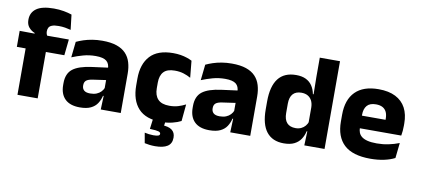

<svg xmlns="http://www.w3.org/2000/svg" viewBox="-77 -951 3117 1423"><g transform="rotate(10 1482.0 -239.5)"><path d="M228.2 -676.7Q268.6 -676.7 303.3 -670.4Q338.1 -664 363.8 -655.1L377.1 -542.2Q356.8 -547.7 334.4 -551.5Q312.1 -555.3 285.6 -555.3Q253.9 -555.3 236.3 -548.7Q218.7 -542.2 211.9 -530.3Q205.1 -518.4 205.1 -502.1V-500.8Q205.1 -489 208.7 -479.4Q212.4 -469.8 217.5 -461.4L118.7 -458V-473.3Q92.6 -483.5 74.2 -505.1Q55.8 -526.7 55.8 -560.8V-563.3Q55.8 -616.9 97.7 -646.8Q139.7 -676.7 228.2 -676.7ZM72.6 0V-426.6H224.8V0ZM6.4 -349.2V-469.7L138.3 -468.5L196.4 -469.7H376.5L363.8 -349.2Z M699.4 0 704.1 -123 700.6 -130.7V-284L699.7 -303.9Q699.7 -345.1 675.5 -364.5Q651.3 -383.8 594.8 -383.8Q545.3 -383.8 500.8 -371.4Q456.3 -359 417 -342.8L429.8 -461.4Q453.3 -472.5 482.7 -482.3Q512.2 -492.1 547.6 -498Q582.9 -504 623.4 -504Q688 -504 731.6 -489Q775.1 -474 801 -446.4Q827 -418.8 838.4 -380.6Q849.9 -342.5 849.9 -296.4V0ZM543 11.7Q469.4 11.7 431.5 -25.4Q393.5 -62.6 393.5 -131V-144.3Q393.5 -217.1 438.1 -251.7Q482.8 -286.3 580.3 -299L712.3 -316.5L721.3 -224.6L604.3 -207.7Q568.8 -202.8 554.5 -190.8Q540.1 -178.8 540.1 -155.4V-151.8Q540.1 -129.5 554.6 -116.4Q569.1 -103.2 601.1 -103.2Q629 -103.2 649.1 -111.5Q669.3 -119.8 682.4 -133.8Q695.6 -147.7 702.1 -164.4L723.6 -102.7H698.3Q690.6 -70.3 673.7 -44.5Q656.8 -18.6 625.4 -3.5Q594.1 11.7 543 11.7Z M1157.1 12.9Q1040.1 12.9 983.7 -48.5Q927.2 -109.9 927.2 -221.7V-272.7Q927.2 -382.2 983.7 -443.5Q1040.2 -504.8 1156.7 -504.8Q1186.4 -504.8 1212.5 -500.6Q1238.6 -496.3 1260.5 -488.9Q1282.4 -481.6 1299 -472.8L1311.3 -346.6Q1287 -360.5 1257.6 -369.8Q1228.2 -379.1 1191 -379.1Q1133.1 -379.1 1107.1 -351Q1081.1 -323 1081.1 -270V-227.3Q1081.1 -173.4 1108.7 -144.4Q1136.2 -115.4 1194.5 -115.4Q1231.1 -115.4 1260.3 -124.2Q1289.5 -133 1316.2 -146.8L1304.2 -20Q1278.1 -6.2 1240 3.3Q1202 12.9 1157.1 12.9ZM1190.2 -16.1 1177.5 68.2 1118.7 36.2Q1129.7 35.3 1140.2 35.1Q1150.8 34.8 1161.4 35Q1215.9 35.6 1241.4 54.9Q1266.9 74.3 1266.9 110.7V113.7Q1266.9 157 1235.3 177.5Q1203.6 198 1142.5 198Q1120.2 198 1099.9 195.4Q1079.6 192.7 1063.7 189.2L1050.3 112.5Q1065.4 116.1 1082.5 118.2Q1099.5 120.4 1115.7 120.4Q1140.5 120.4 1152.3 116.3Q1164.1 112.2 1164.1 102.2V101.2Q1164.1 90 1148.5 85.2Q1132.9 80.3 1087.2 78.5Q1085.4 78.3 1084.4 78.3Q1083.5 78.3 1083.1 78.3L1095.2 -16.1Z M1673.9 0 1678.6 -123 1675.1 -130.7V-284L1674.2 -303.9Q1674.2 -345.1 1650 -364.5Q1625.8 -383.8 1569.3 -383.8Q1519.8 -383.8 1475.3 -371.4Q1430.8 -359 1391.5 -342.8L1404.3 -461.4Q1427.8 -472.5 1457.2 -482.3Q1486.7 -492.1 1522.1 -498Q1557.4 -504 1597.9 -504Q1662.5 -504 1706.1 -489Q1749.6 -474 1775.5 -446.4Q1801.5 -418.8 1812.9 -380.6Q1824.4 -342.5 1824.4 -296.4V0ZM1517.5 11.7Q1443.9 11.7 1406 -25.4Q1368 -62.6 1368 -131V-144.3Q1368 -217.1 1412.6 -251.7Q1457.3 -286.3 1554.8 -299L1686.8 -316.5L1695.8 -224.6L1578.8 -207.7Q1543.3 -202.8 1529 -190.8Q1514.6 -178.8 1514.6 -155.4V-151.8Q1514.6 -129.5 1529.1 -116.4Q1543.6 -103.2 1575.6 -103.2Q1603.5 -103.2 1623.6 -111.5Q1643.8 -119.8 1656.9 -133.8Q1670.1 -147.7 1676.6 -164.4L1698.1 -102.7H1672.8Q1665.1 -70.3 1648.2 -44.5Q1631.3 -18.6 1599.9 -3.5Q1568.6 11.7 1517.5 11.7Z M2077.8 11.7Q1992 11.7 1947.6 -44.9Q1903.3 -101.4 1903.3 -213.2V-273.3Q1903.3 -386.8 1947.8 -444.9Q1992.3 -503.1 2082.5 -503.1Q2126.3 -503.1 2156 -488.5Q2185.7 -473.9 2203.3 -447.5Q2221 -421.1 2228.1 -385H2269.7L2233.4 -286.2Q2232.6 -316.4 2221.7 -337.4Q2210.7 -358.4 2190.9 -369.6Q2171.1 -380.8 2143 -380.8Q2101.2 -380.8 2079.2 -356.3Q2057.2 -331.8 2057.2 -283.1V-212.6Q2057.2 -164.1 2079.3 -139.4Q2101.3 -114.7 2144.8 -114.7Q2168.1 -114.7 2186.4 -123.2Q2204.6 -131.7 2217.2 -146.5Q2229.8 -161.4 2236 -180.3L2273.3 -106.4H2230.5Q2223.2 -73.5 2205.7 -46.6Q2188.1 -19.7 2157.2 -4Q2126.2 11.7 2077.8 11.7ZM2231.3 0 2236 -124.3 2233.4 -150.7V-349.5L2233.6 -371L2231.4 -513.7V-660.3H2383.6V0Z M2729.5 12.5Q2595.4 12.5 2531.6 -47.2Q2467.7 -107 2467.7 -221.4V-272.5Q2467.7 -385.7 2527.6 -445.8Q2587.4 -505.8 2702.2 -505.8Q2779 -505.8 2830.1 -479.7Q2881.3 -453.6 2907.1 -405.1Q2932.8 -356.5 2932.8 -288.5V-272.1Q2932.8 -253 2931.2 -233.3Q2929.5 -213.5 2926.3 -196.4H2788.6Q2790.3 -225.6 2790.9 -251.4Q2791.5 -277.2 2791.5 -297.9Q2791.5 -328.3 2782 -349.2Q2772.4 -370 2752.7 -380.9Q2733 -391.8 2702.2 -391.8Q2656.2 -391.8 2634.9 -367.1Q2613.5 -342.4 2613.5 -296.9V-252L2614.4 -235.3V-200.5Q2614.4 -181.3 2620.7 -164.4Q2627 -147.5 2642.8 -134.7Q2658.7 -121.9 2686.4 -114.8Q2714.2 -107.6 2757.1 -107.6Q2802.4 -107.6 2844.5 -116.3Q2886.6 -125 2925.2 -140.1L2912.7 -25.2Q2878.7 -7.5 2832.1 2.5Q2785.6 12.5 2729.5 12.5ZM2548.7 -196.4V-291.2H2895.5V-196.4Z"/></g></svg>

Font: Anek Gujarati Medium
Style: Regular
Weight: 500
Designer: Mrunmayee Ghaisas (Gujarati), Yesha Goshar (Latin)
Foundry: Ek Type
Version: Version 1.003